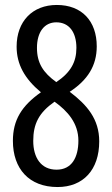

<svg xmlns="http://www.w3.org/2000/svg" viewBox="-20 -744 451 774"><path d="M212 10C316 10 380 -60 380 -174C380 -264 331 -321 261 -374C333 -421 370 -479 370 -557C370 -659 310 -724 209 -724C111 -724 47 -658 47 -556C47 -485 79 -427 145 -372C67 -317 32 -260 32 -176C32 -64 97 10 212 10ZM207 -413C154 -451 129 -490 129 -551C129 -615 159 -654 207 -654C258 -654 288 -615 288 -551C288 -494 265 -452 207 -413ZM208 -60C145 -60 114 -109 114 -176C114 -245 137 -290 200 -334C253 -296 296 -247 296 -177C296 -109 269 -60 208 -60Z"/></svg>

Font: Noto Sans Devanagari UI ExtraCondensed
Style: Regular
Weight: 400
Width: 2
Designer: Jelle Bosma - Monotype Design Team
Foundry: Monotype Imaging Inc.
Version: Version 2.003